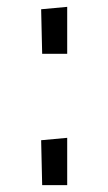

<svg xmlns="http://www.w3.org/2000/svg" viewBox="-20 -540 316 560"><path d="M176 0H103L100 -131L176 -138ZM176 -383H103L100 -513L176 -520Z"/></svg>

Font: Truculenta
Style: Regular
Weight: 400
Designer: Ivan Castro, Eva Sanz & Omnibus-Type Team
Foundry: Omnibus-Type
Version: Version 1.002